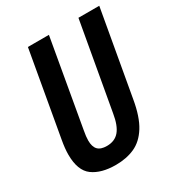

<svg xmlns="http://www.w3.org/2000/svg" viewBox="-167 -797 852 918"><g transform="rotate(-30 258.5 -337.5)"><path d="M206 12Q126 12 79.5 -22Q33 -56 33 -144Q33 -161 35 -180.5Q37 -200 41 -222L123 -687H239L155 -208Q152 -192 150.5 -179Q149 -166 149 -155Q149 -121 164.5 -104.5Q180 -88 214 -88Q258 -88 282.5 -117Q307 -146 317 -208L402 -687H517L434 -218Q419 -130 387.5 -79.5Q356 -29 310.5 -8.5Q265 12 206 12Z"/></g></svg>

Font: Archivo ExtraCondensed SemiBold
Style: Italic
Weight: 600
Width: 2
Italic angle: -10°
Designer: Hector Gatti
Foundry: Omnibus-Type
Version: Version 2.001